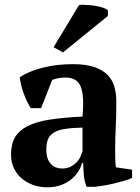

<svg xmlns="http://www.w3.org/2000/svg" viewBox="-20 -785 597 817"><path d="M245 -68Q266 -68 281 -76Q296 -84 306.5 -95Q317 -106 322.5 -119Q328 -132 331 -142V-242Q284 -241 254 -236Q224 -231 207 -219.5Q190 -208 183.5 -190.5Q177 -173 177 -148Q177 -110 195 -89Q213 -68 245 -68ZM470 -145Q470 -123 470.5 -107Q471 -91 473 -73L542 -63V-28Q530 -22 509.5 -16Q489 -10 466.5 -4.5Q444 1 422 4.5Q400 8 383 10H349Q339 -13 337 -36Q335 -59 334 -92H329Q324 -72 312 -53.5Q300 -35 281.5 -20.5Q263 -6 238 3Q213 12 182 12Q149 12 121 2Q93 -8 72 -26Q51 -44 39 -69.5Q27 -95 27 -127Q27 -172 44 -201Q61 -230 97.5 -248.5Q134 -267 191.5 -276Q249 -285 331 -289Q334 -319 334 -343Q334 -389 324 -415Q309 -455 259 -455Q228 -455 202 -445L155 -325H111Q103 -337 95.5 -352.5Q88 -368 81.5 -385.5Q75 -403 70.5 -421Q66 -439 64 -456Q102 -482 162 -497Q222 -512 289 -512Q346 -512 382 -499.5Q418 -487 438.5 -465.5Q459 -444 467 -415Q475 -386 475 -353Q475 -293 472.5 -244.5Q470 -196 470 -145ZM316 -763Q322 -765 336 -765Q338 -764 342 -764Q360 -764 380.5 -761Q401 -758 417.5 -752.5Q434 -747 439 -741V-717L248 -562L208 -584Z"/></svg>

Font: PTSerif
Style: Bold
Weight: 700
Designer: A.Korolkova, O.Umpeleva, V.Yefimov
Foundry: ParaType Ltd
Version: Version 1.000W OFL; ttfautohint (v1.2) -l 8 -r 50 -G 200 -x 